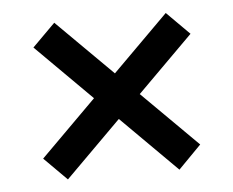

<svg xmlns="http://www.w3.org/2000/svg" viewBox="-38 -543 571 470"><g transform="rotate(-5 248.0 -307.5)"><path d="M111 -115 55 -171 385 -500 441 -444ZM385 -115 55 -444 111 -500 441 -172Z"/></g></svg>

Font: Bricolage Grotesque 60pt
Style: Regular
Weight: 400
Version: Version 1.001;gftools[0.9.33.dev8+g029e19f]